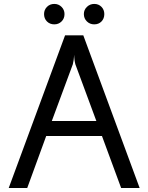

<svg xmlns="http://www.w3.org/2000/svg" viewBox="-20 -948 748 968"><path d="M308.1 -770H399.9L684.1 0H590.8L494.1 -262.2H212.9L117.2 0H23.9ZM354 -671.9Q352.5 -645 347.2 -624L241.2 -337.9H465.8L359.9 -624Q354 -647 354 -671.9ZM202.1 -877Q202.1 -898.4 216.8 -913.3Q231.4 -928.2 253.9 -928.2Q275.4 -928.2 290.3 -913.3Q305.2 -898.4 305.2 -877Q305.2 -854.5 290.3 -839.8Q275.4 -825.2 253.9 -825.2Q231.4 -825.2 216.8 -839.8Q202.1 -854.5 202.1 -877ZM402.8 -877Q402.8 -898.4 418.2 -913.3Q433.6 -928.2 455.1 -928.2Q477.1 -928.2 491.5 -913.6Q505.9 -898.9 505.9 -877Q505.9 -854.5 491.7 -839.8Q477.5 -825.2 455.1 -825.2Q433.1 -825.2 418 -840.1Q402.8 -855 402.8 -877Z"/></svg>

Font: Junction Regular
Style: Regular
Weight: 500
Designer: Caroline Hadilaksono
Foundry: Caroline Hadilaksono
Version: Version 1.056